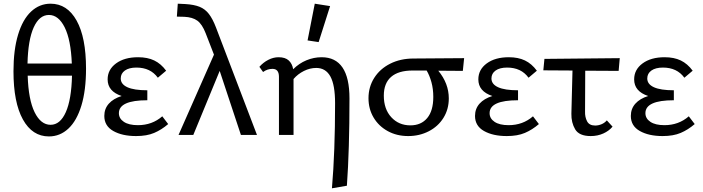

<svg xmlns="http://www.w3.org/2000/svg" viewBox="-20 -731 3806 1040"><path d="M446 -359Q446 -242 421 -159.5Q396 -77 350.5 -34.5Q305 8 245 8Q155 8 104 -84Q53 -176 53 -345Q53 -461 78 -543.5Q103 -626 148.5 -668.5Q194 -711 254 -711Q344 -711 395 -619.5Q446 -528 446 -359ZM129 -387H369Q364 -515 330.5 -582.5Q297 -650 245 -650Q193 -650 162.5 -582.5Q132 -515 129 -387ZM370 -321H130Q134 -191 167.5 -123Q201 -55 254 -55Q306 -55 336.5 -123.5Q367 -192 370 -321Z M891 -59Q855 -28 815 -11Q775 6 717 6Q642 6 593.5 -21.5Q545 -49 545 -103Q545 -142 569.5 -169.5Q594 -197 639 -211Q563 -236 563 -301Q563 -354 608.5 -387.5Q654 -421 728 -421Q779 -421 815.5 -403.5Q852 -386 880 -348L835 -310Q795 -365 719 -365Q679 -365 656.5 -349Q634 -333 634 -306Q634 -275 670 -258.5Q706 -242 778 -242V-188Q624 -188 624 -118Q624 -89 651 -71Q678 -53 727 -53Q804 -53 859 -101Z M1285 0 1170 -347 1027 0H947L1139 -435L1094 -551Q1075 -600 1049 -619Q1023 -638 978 -640L938 -641L943 -711L985 -709Q1032 -706 1061.5 -694Q1091 -682 1111.5 -655.5Q1132 -629 1150 -582L1372 0Z M1873 -198Q1873 81 1859 275L1778 289Q1795 90 1795 -172Q1795 -271 1769.5 -317Q1744 -363 1693 -363Q1659 -363 1626 -346.5Q1593 -330 1570 -303V0H1491V-315Q1491 -358 1456 -358Q1428 -358 1405 -341L1385 -369Q1406 -393 1433.5 -407Q1461 -421 1489 -421Q1525 -421 1544 -403.5Q1563 -386 1568 -356Q1600 -388 1640 -404.5Q1680 -421 1722 -421Q1873 -421 1873 -198ZM1646 -512 1685 -711 1768 -698 1706 -503Z M2487 -347 2354 -348Q2411 -279 2411 -198Q2411 -139 2382 -92.5Q2353 -46 2302.5 -20Q2252 6 2191 6Q2129 6 2080 -21Q2031 -48 2003.5 -94.5Q1976 -141 1976 -199Q1976 -260 2007 -309Q2038 -358 2093.5 -386Q2149 -414 2220 -414L2494 -416ZM2291 -349H2215Q2138 -349 2098.5 -314.5Q2059 -280 2059 -213Q2059 -140 2099.5 -96Q2140 -52 2203 -52Q2261 -52 2294 -91.5Q2327 -131 2327 -206Q2327 -249 2317 -285.5Q2307 -322 2291 -349Z M2899 -59Q2863 -28 2823 -11Q2783 6 2725 6Q2650 6 2601.5 -21.5Q2553 -49 2553 -103Q2553 -142 2577.5 -169.5Q2602 -197 2647 -211Q2571 -236 2571 -301Q2571 -354 2616.5 -387.5Q2662 -421 2736 -421Q2787 -421 2823.5 -403.5Q2860 -386 2888 -348L2843 -310Q2803 -365 2727 -365Q2687 -365 2664.5 -349Q2642 -333 2642 -306Q2642 -275 2678 -258.5Q2714 -242 2786 -242V-188Q2632 -188 2632 -118Q2632 -89 2659 -71Q2686 -53 2735 -53Q2812 -53 2867 -101Z M3149 -127Q3148 -97 3160 -74Q3172 -51 3204 -51Q3221 -51 3238 -58Q3255 -65 3267 -79L3298 -45Q3279 -22 3248 -8Q3217 6 3180 6Q3117 6 3095.5 -30.5Q3074 -67 3075 -115L3081 -349L2923 -350L2929 -412L3337 -416L3331 -347L3150 -348Z M3743 -59Q3707 -28 3667 -11Q3627 6 3569 6Q3494 6 3445.5 -21.5Q3397 -49 3397 -103Q3397 -142 3421.5 -169.5Q3446 -197 3491 -211Q3415 -236 3415 -301Q3415 -354 3460.5 -387.5Q3506 -421 3580 -421Q3631 -421 3667.5 -403.5Q3704 -386 3732 -348L3687 -310Q3647 -365 3571 -365Q3531 -365 3508.5 -349Q3486 -333 3486 -306Q3486 -275 3522 -258.5Q3558 -242 3630 -242V-188Q3476 -188 3476 -118Q3476 -89 3503 -71Q3530 -53 3579 -53Q3656 -53 3711 -101Z"/></svg>

Font: Ysabeau Medium
Style: Regular
Weight: 500
Designer: Christian Thalmann (Catharsis Fonts)
Version: Version 0.003